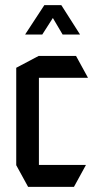

<svg xmlns="http://www.w3.org/2000/svg" viewBox="-20 -725 378 745"><path d="M89 0 43 -84V-85H313V-84L267 0ZM43 -85V-462L130 -508H131V-85ZM131 -423V-508H275L321 -424V-423ZM223 -591 161 -696 218 -705 290 -592V-591ZM78 -591V-592L152 -705H217L144 -591Z"/></svg>

Font: Foldit
Style: Regular
Weight: 400
Version: Version 1.003